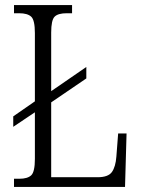

<svg xmlns="http://www.w3.org/2000/svg" viewBox="-20 -734 555 754"><path d="M35 0V-32H56Q88 -32 102.5 -45.5Q117 -59 117 -110V-293L32 -236V-277L117 -336V-604Q117 -655 102.5 -668.5Q88 -682 55 -682H35V-714H263V-682H242Q208 -682 194.5 -668.5Q181 -655 181 -606V-376L319 -471V-426L181 -332V-38H363Q405 -38 419.5 -58.5Q434 -79 437 -119L444 -210H477L471 0Z"/></svg>

Font: Noto Serif Condensed Light
Style: Regular
Weight: 300
Width: 3
Designer: Monotype Design Team
Foundry: Monotype Imaging Inc.
Version: Version 2.013